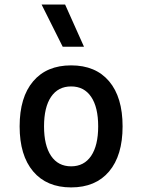

<svg xmlns="http://www.w3.org/2000/svg" viewBox="-20 -815 626 845"><path d="M293 9.8Q185.5 9.8 126 -60.5Q66.4 -130.9 66.4 -258.8Q66.4 -387.2 126 -457.3Q185.5 -527.3 293 -527.3Q400.9 -527.3 460.2 -457.3Q519.5 -387.2 519.5 -258.8Q519.5 -130.9 460.2 -60.5Q400.9 9.8 293 9.8ZM293 -83Q350.1 -83 381.1 -128.9Q412.1 -174.8 412.1 -258.8Q412.1 -343.3 381.1 -388.9Q350.1 -434.6 293 -434.6Q235.8 -434.6 204.8 -388.9Q173.8 -343.3 173.8 -258.8Q173.8 -174.8 204.8 -128.9Q235.8 -83 293 -83ZM255.9 -609.4 163.1 -794.9H266.6L349.6 -609.4Z"/></svg>

Font: Cascadia Mono PL
Style: Regular
Weight: 400
Monospace: yes
Designer: Aaron Bell
Foundry: Saja Typeworks
Version: Version 2102.003